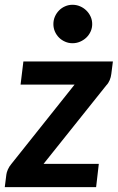

<svg xmlns="http://www.w3.org/2000/svg" viewBox="-20 -764 482 784"><path d="M434.5 -462Q433 -449 427.8 -436.5Q422.5 -424 414.5 -416L158 -95H383.5L372.5 0H-0.5L6 -51.5Q7 -60 12.2 -72Q17.5 -84 26 -94L284.5 -418.5H64L75.5 -513H441ZM356.5 -665.5Q356.5 -649.5 350 -635.2Q343.5 -621 332.5 -610.5Q321.5 -600 307 -593.8Q292.5 -587.5 276 -587.5Q260 -587.5 245.8 -593.8Q231.5 -600 221 -610.5Q210.5 -621 204.2 -635.2Q198 -649.5 198 -665.5Q198 -682 204.2 -696.2Q210.5 -710.5 221 -721.2Q231.5 -732 245.8 -738.2Q260 -744.5 276 -744.5Q292.5 -744.5 307 -738.2Q321.5 -732 332.5 -721.2Q343.5 -710.5 350 -696.2Q356.5 -682 356.5 -665.5Z"/></svg>

Font: Lato TR
Style: Bold Italic
Weight: 700
Italic angle: -12°
Designer: Lukasz Dziedzic
Foundry: tyPoland Lukasz Dziedzic
Version: Version 1.104 2013